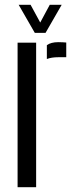

<svg xmlns="http://www.w3.org/2000/svg" viewBox="-20 -777 311 797"><path d="M174.5 -532V-589.5Q191.5 -602 222 -602Q230.5 -602 239.8 -601.5Q249 -601 255 -600.5V-539.5H223Q193.5 -539.5 174.5 -532ZM53 0V-600H130V0ZM124.5 -640.5 57.5 -757H107L147 -683.5L186.5 -757H236L169 -640.5Z"/></svg>

Font: Big Shoulders Stencil Display Medium
Style: Regular
Weight: 500
Designer: Patric King
Foundry: XO Type Co
Version: Version 1.000